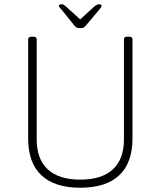

<svg xmlns="http://www.w3.org/2000/svg" viewBox="-20 -874 752 900"><path d="M356 6Q236 6 174 -52.5Q112 -111 112 -224V-690Q112 -696 116 -699Q120 -702 128 -702H136Q144 -702 148 -699Q152 -696 152 -690V-221Q152 -128 204 -80Q256 -32 356 -32Q457 -32 509 -80Q561 -128 561 -221V-690Q561 -696 565 -699Q569 -702 577 -702H585Q593 -702 597 -699Q601 -696 601 -690V-224Q601 -111 539 -52.5Q477 6 356 6ZM443 -854Q448 -854 452 -852.5Q456 -851 456 -847Q456 -843 452 -837.5Q448 -832 443 -826L384 -756Q379 -750 375 -747Q371 -744 366.5 -743Q362 -742 356 -742Q350 -742 345.5 -743Q341 -744 337 -746.5Q333 -749 329 -754L270 -827Q266 -832 261 -837.5Q256 -843 256 -847Q256 -851 260.5 -852.5Q265 -854 270 -854Q275 -854 281 -850Q287 -846 294 -839L356 -783L417 -839Q425 -846 431.5 -850Q438 -854 443 -854Z"/></svg>

Font: Asap Thin
Style: Regular
Weight: 250
Designer: Pablo Cosgaya
Foundry: Omnibus-Type
Version: Version 3.001